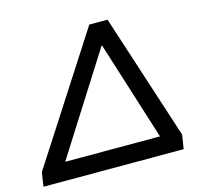

<svg xmlns="http://www.w3.org/2000/svg" viewBox="-102 -820 998 935"><g transform="rotate(-15 397.0 -352.5)"><path d="M5 0 16 -71 425 -705H517L723 -71L712 0ZM456 -590 116 -54 117 -90H635L628 -54L459 -590Z"/></g></svg>

Font: Nunito Sans 10pt SemiExpanded SemiBold
Style: Italic
Weight: 600
Width: 6
Italic angle: -9°
Designer: Vernon Adams
Foundry: Vernon Adams
Version: Version 3.101;gftools[0.9.27]